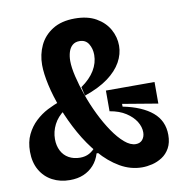

<svg xmlns="http://www.w3.org/2000/svg" viewBox="-78 -746 789 832"><g transform="rotate(-10 316.5 -330.0)"><path d="M482 13Q431 13 384.5 -14Q338 -41 299 -86.5Q260 -132 229 -187.5Q198 -243 176 -300.5Q154 -358 142.5 -410Q131 -462 131 -499Q131 -545 149.5 -584.5Q168 -624 207 -648.5Q246 -673 305 -673Q361 -673 398.5 -651.5Q436 -630 455 -596Q474 -562 474 -524Q474 -487 454.5 -452Q435 -417 395 -387.5Q355 -358 291 -336L282 -375Q322 -403 341.5 -435.5Q361 -468 361 -503Q361 -531 348 -552Q335 -573 308 -573Q289 -573 277 -562.5Q265 -552 259.5 -534Q254 -516 254 -495Q254 -467 263.5 -426.5Q273 -386 289 -340.5Q305 -295 326.5 -251Q348 -207 372.5 -171Q397 -135 422.5 -113Q448 -91 472 -91Q491 -91 501.5 -104Q512 -117 512 -136Q512 -160 497.5 -183.5Q483 -207 454.5 -225.5Q426 -244 384 -251V-342H598V-247L443 -273V-261Q527 -244 572 -206Q617 -168 617 -106Q617 -72 604 -48.5Q591 -25 570 -11.5Q549 2 526 7.5Q503 13 482 13ZM164 13Q121 13 87 -5Q53 -23 33.5 -57Q14 -91 14 -138Q14 -181 29.5 -213Q45 -245 69.5 -268Q94 -291 123 -306Q152 -321 180 -330L192 -289Q161 -267 145.5 -236.5Q130 -206 130 -173Q130 -144 141.5 -121.5Q153 -99 174.5 -87Q196 -75 224 -75Q247 -75 264.5 -84.5Q282 -94 296 -112L310 -81H297Q288 -51 269 -30Q250 -9 224 2Q198 13 164 13Z"/></g></svg>

Font: Bricolage Grotesque 72pt SemiCondensed SemiBold
Style: Regular
Weight: 600
Width: 4
Designer: Mathieu Triay
Foundry: Atelier Triay
Version: Version 1.001;gftools[0.9.33.dev8+g029e19f]